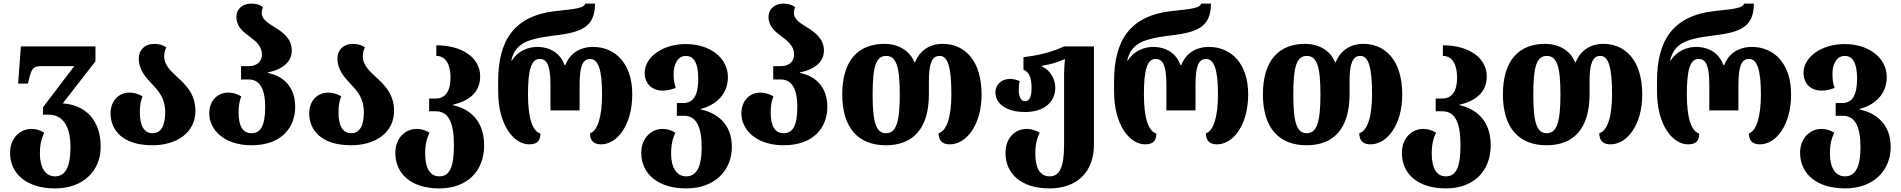

<svg xmlns="http://www.w3.org/2000/svg" viewBox="-20 -794 10574 1068"><path d="M286 254C445 254 540 154 540 23C540 -137 445 -211 329 -219L511 -453V-536H96L81 -329H135L144 -364C156 -411 165 -426 209 -426H393L219 -197V-156H251C327 -156 372 -96 372 25C372 137 342 187 286 187C232 187 202 137 202 61C202 7 211 -23 226 -56C203 -70 179 -77 155 -77C90 -77 36 -24 36 56C36 173 129 254 286 254Z M828 14C963 14 1067 -56 1067 -177C1067 -275 1009 -326 960 -371C925 -404 893 -435 893 -481C893 -497 897 -514 905 -530C889 -542 869 -550 837 -550C786 -550 752 -516 752 -469C752 -405 791 -363 828 -324C864 -286 899 -245 899 -171C899 -96 877 -53 828 -53C781 -53 758 -96 758 -169C758 -203 762 -232 773 -258C752 -271 725 -279 701 -279C642 -279 595 -235 595 -163C595 -73 659 14 828 14Z M1379 14C1548 14 1622 -87 1622 -199C1622 -308 1559 -371 1470 -388V-391C1559 -410 1603 -454 1603 -513C1603 -581 1551 -616 1504 -645C1468 -667 1436 -689 1436 -721C1436 -732 1438 -742 1443 -754C1427 -766 1409 -774 1378 -774C1331 -774 1295 -746 1295 -699C1295 -647 1331 -618 1368 -591C1403 -565 1437 -538 1437 -491C1437 -451 1409 -426 1363 -426H1321V-352H1363C1421 -352 1455 -306 1455 -199C1455 -95 1430 -53 1379 -53C1331 -53 1307 -92 1307 -169C1307 -204 1312 -232 1322 -258C1301 -271 1274 -279 1250 -279C1191 -279 1144 -235 1144 -163C1144 -74 1225 14 1379 14Z M1933 14C2068 14 2172 -56 2172 -177C2172 -275 2114 -326 2065 -371C2030 -404 1998 -435 1998 -481C1998 -497 2002 -514 2010 -530C1994 -542 1974 -550 1942 -550C1891 -550 1857 -516 1857 -469C1857 -405 1896 -363 1933 -324C1969 -286 2004 -245 2004 -171C2004 -96 1982 -53 1933 -53C1886 -53 1863 -96 1863 -169C1863 -203 1867 -232 1878 -258C1857 -271 1830 -279 1806 -279C1747 -279 1700 -235 1700 -163C1700 -73 1764 14 1933 14Z M2424 254C2579 254 2673 157 2673 15C2673 -128 2588 -189 2500 -209V-212C2588 -232 2651 -280 2651 -369C2651 -473 2551 -542 2407 -542V-483C2459 -483 2486 -436 2486 -362C2486 -291 2460 -246 2404 -246H2367V-175H2404C2473 -175 2505 -117 2505 15C2505 141 2478 187 2424 187C2371 187 2345 140 2345 61C2345 7 2354 -23 2369 -56C2346 -70 2322 -77 2298 -77C2233 -77 2179 -24 2179 56C2179 173 2267 254 2424 254Z M2924 9C2971 9 2986 -14 2986 -51C2940 -65 2917 -142 2917 -270C2917 -405 2935 -466 2982 -466C3026 -466 3042 -423 3042 -321V-180H3204V-321C3204 -423 3220 -466 3263 -466C3307 -466 3329 -408 3329 -270C3329 -146 3305 -67 3262 -52C3262 -16 3279 9 3323 9C3414 9 3497 -99 3497 -270C3497 -437 3405 -533 3279 -533C3205 -533 3149 -496 3125 -432H3120C3098 -496 3042 -533 2968 -533C2918 -533 2860 -510 2828 -458H2824C2847 -549 2904 -577 3061 -596C3217 -614 3289 -644 3290 -774H3236C3228 -751 3194 -745 3076 -733C2837 -708 2751 -567 2751 -341V-286C2751 -98 2838 9 2924 9Z M3797 254C3956 254 4051 154 4051 23C4051 -107 3965 -167 3878 -185V-188C3966 -211 4029 -272 4029 -365C4029 -472 3930 -549 3794 -549C3667 -549 3566 -477 3566 -389C3566 -329 3606 -290 3667 -290C3689 -290 3714 -295 3739 -305C3730 -332 3727 -350 3727 -385C3727 -432 3748 -483 3795 -483C3844 -483 3864 -435 3864 -356C3864 -267 3838 -221 3783 -221H3745V-150H3784C3851 -150 3883 -93 3883 25C3883 137 3853 187 3797 187C3743 187 3713 137 3713 61C3713 7 3722 -23 3737 -56C3714 -70 3690 -77 3666 -77C3601 -77 3547 -24 3547 56C3547 173 3640 254 3797 254Z M4339 14C4508 14 4582 -87 4582 -199C4582 -308 4519 -371 4430 -388V-391C4519 -410 4563 -454 4563 -513C4563 -581 4511 -616 4464 -645C4428 -667 4396 -689 4396 -721C4396 -732 4398 -742 4403 -754C4387 -766 4369 -774 4338 -774C4291 -774 4255 -746 4255 -699C4255 -647 4291 -618 4328 -591C4363 -565 4397 -538 4397 -491C4397 -451 4369 -426 4323 -426H4281V-352H4323C4381 -352 4415 -306 4415 -199C4415 -95 4390 -53 4339 -53C4291 -53 4267 -92 4267 -169C4267 -204 4272 -232 4282 -258C4261 -271 4234 -279 4210 -279C4151 -279 4104 -235 4104 -163C4104 -74 4185 14 4339 14Z M4908 14C5059 14 5147 -79 5147 -270V-342C5147 -443 5165 -483 5207 -483C5253 -483 5272 -418 5272 -269C5272 -146 5247 -66 5201 -53C5201 -16 5218 9 5263 9C5356 9 5440 -100 5440 -268C5440 -457 5347 -550 5223 -550C5150 -550 5096 -512 5070 -448H5066C5041 -513 4975 -550 4900 -550C4753 -550 4665 -457 4665 -269C4665 -80 4756 14 4908 14ZM4909 -53C4853 -53 4834 -112 4834 -269C4834 -425 4853 -483 4909 -483C4965 -483 4985 -425 4985 -269C4985 -115 4965 -53 4909 -53Z M5818 254C5972 254 6065 162 6065 10V-536H5899C5835 -505 5758 -486 5673 -476V-406C5703 -394 5718 -366 5718 -304C5718 -256 5707 -231 5681 -231C5658 -231 5647 -259 5647 -292C5647 -309 5648 -328 5652 -343C5635 -351 5613 -355 5600 -355C5541 -355 5517 -314 5517 -280C5517 -219 5575 -171 5682 -171C5790 -171 5850 -228 5850 -306C5850 -355 5820 -407 5775 -424V-428C5821 -435 5862 -447 5899 -464H5904C5901 -436 5899 -409 5899 -380V10C5899 141 5872 187 5818 187C5765 187 5739 140 5739 61C5739 7 5748 -23 5763 -56C5740 -70 5716 -77 5692 -77C5626 -77 5573 -27 5573 57C5573 173 5661 254 5818 254Z M6350 9C6397 9 6412 -14 6412 -51C6366 -65 6343 -142 6343 -270C6343 -405 6361 -466 6408 -466C6452 -466 6468 -423 6468 -321V-180H6630V-321C6630 -423 6646 -466 6689 -466C6733 -466 6755 -408 6755 -270C6755 -146 6731 -67 6688 -52C6688 -16 6705 9 6749 9C6840 9 6923 -99 6923 -270C6923 -437 6831 -533 6705 -533C6631 -533 6575 -496 6551 -432H6546C6524 -496 6468 -533 6394 -533C6344 -533 6286 -510 6254 -458H6250C6273 -549 6330 -577 6487 -596C6643 -614 6715 -644 6716 -774H6662C6654 -751 6620 -745 6502 -733C6263 -708 6177 -567 6177 -341V-286C6177 -98 6264 9 6350 9Z M7248 14C7399 14 7487 -79 7487 -270V-342C7487 -443 7505 -483 7547 -483C7593 -483 7612 -418 7612 -269C7612 -146 7587 -66 7541 -53C7541 -16 7558 9 7603 9C7696 9 7780 -100 7780 -268C7780 -457 7687 -550 7563 -550C7490 -550 7436 -512 7410 -448H7406C7381 -513 7315 -550 7240 -550C7093 -550 7005 -457 7005 -269C7005 -80 7096 14 7248 14ZM7249 -53C7193 -53 7174 -112 7174 -269C7174 -425 7193 -483 7249 -483C7305 -483 7325 -425 7325 -269C7325 -115 7305 -53 7249 -53Z M8023 254C8178 254 8272 157 8272 15C8272 -128 8187 -189 8099 -209V-212C8187 -232 8250 -280 8250 -369C8250 -473 8150 -542 8006 -542V-483C8058 -483 8085 -436 8085 -362C8085 -291 8059 -246 8003 -246H7966V-175H8003C8072 -175 8104 -117 8104 15C8104 141 8077 187 8023 187C7970 187 7944 140 7944 61C7944 7 7953 -23 7968 -56C7945 -70 7921 -77 7897 -77C7832 -77 7778 -24 7778 56C7778 173 7866 254 8023 254Z M8583 14C8734 14 8822 -79 8822 -270V-342C8822 -443 8840 -483 8882 -483C8928 -483 8947 -418 8947 -269C8947 -146 8922 -66 8876 -53C8876 -16 8893 9 8938 9C9031 9 9115 -100 9115 -268C9115 -457 9022 -550 8898 -550C8825 -550 8771 -512 8745 -448H8741C8716 -513 8650 -550 8575 -550C8428 -550 8340 -457 8340 -269C8340 -80 8431 14 8583 14ZM8584 -53C8528 -53 8509 -112 8509 -269C8509 -425 8528 -483 8584 -483C8640 -483 8660 -425 8660 -269C8660 -115 8640 -53 8584 -53Z M9370 9C9417 9 9432 -14 9432 -51C9386 -65 9363 -142 9363 -270C9363 -405 9381 -466 9428 -466C9472 -466 9488 -423 9488 -321V-180H9650V-321C9650 -423 9666 -466 9709 -466C9753 -466 9775 -408 9775 -270C9775 -146 9751 -67 9708 -52C9708 -16 9725 9 9769 9C9860 9 9943 -99 9943 -270C9943 -437 9851 -533 9725 -533C9651 -533 9595 -496 9571 -432H9566C9544 -496 9488 -533 9414 -533C9364 -533 9306 -510 9274 -458H9270C9293 -549 9350 -577 9507 -596C9663 -614 9735 -644 9736 -774H9682C9674 -751 9640 -745 9522 -733C9283 -708 9197 -567 9197 -341V-286C9197 -98 9284 9 9370 9Z M10243 254C10402 254 10497 154 10497 23C10497 -107 10411 -167 10324 -185V-188C10412 -211 10475 -272 10475 -365C10475 -472 10376 -549 10240 -549C10113 -549 10012 -477 10012 -389C10012 -329 10052 -290 10113 -290C10135 -290 10160 -295 10185 -305C10176 -332 10173 -350 10173 -385C10173 -432 10194 -483 10241 -483C10290 -483 10310 -435 10310 -356C10310 -267 10284 -221 10229 -221H10191V-150H10230C10297 -150 10329 -93 10329 25C10329 137 10299 187 10243 187C10189 187 10159 137 10159 61C10159 7 10168 -23 10183 -56C10160 -70 10136 -77 10112 -77C10047 -77 9993 -24 9993 56C9993 173 10086 254 10243 254Z"/></svg>

Font: Noto Serif Georgian SemiCondensed ExtraBold
Style: Regular
Weight: 800
Width: 4
Designer: Monotype Design Team, Akaki Razmadze
Foundry: Google LLC
Version: Version 2.003